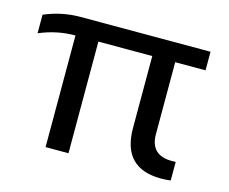

<svg xmlns="http://www.w3.org/2000/svg" viewBox="-79 -621 873 731"><g transform="rotate(15 357.5 -255.5)"><path d="M12.2 -483.4Q80.6 -512.7 153.8 -512.7H666.5V-439.5H546.9V-156.2Q546.9 -72.8 632.3 -72.8Q639.6 -72.8 647 -73.2V0Q627 2.4 608.9 2.4Q456.5 2.4 456.5 -156.2V-439.5H244.1V0.5H153.8V-439.5Q80.6 -439.5 12.2 -410.2Z"/></g></svg>

Font: Sansation
Style: Regular
Weight: 400
Designer: Bernd Montag
Version: Version 1.301